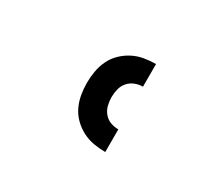

<svg xmlns="http://www.w3.org/2000/svg" viewBox="-74 -934 747 654"><g transform="rotate(30 300.0 -607.0)"><path d="M382 -434Q359 -434 336 -438Q313 -442 292.5 -452.5Q272 -463 255 -479.5Q238 -496 228 -517Q218 -538 214 -561Q210 -584 210 -607Q210 -630 214 -653Q218 -676 228 -697Q238 -718 255 -734.5Q272 -751 292.5 -761.5Q313 -772 336 -776Q359 -780 382 -780V-691Q366 -691 351 -685Q336 -679 325.5 -667Q315 -655 311 -639Q307 -623 307 -607Q307 -591 311 -575Q315 -559 325.5 -546.5Q336 -534 351 -528.5Q366 -523 382 -523Z"/></g></svg>

Font: Iosevka HT Extended
Style: Bold
Weight: 700
Width: 7
Monospace: yes
Designer: Belleve Invis
Foundry: Belleve Invis
Version: Version 32.3.0; ttfautohint (v1.8.4)